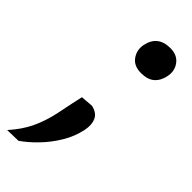

<svg xmlns="http://www.w3.org/2000/svg" viewBox="-272 -546 738 738"><g transform="rotate(45 97.0 -177.0)"><path d="M157 -361.5Q118 -361.5 99.8 -387.2Q81.5 -413 88 -445.5Q101.5 -509.5 169 -509.5Q206.5 -509.5 225.2 -484.5Q244 -459.5 237.5 -426.5Q231.5 -395.5 212 -378.5Q192.5 -361.5 157 -361.5ZM-52 157Q-14 115 7 70.8Q28 26.5 39.5 -28.5Q44.5 -54 50.2 -81Q56 -108 62 -135.5L112.5 -139.5Q144.5 -132.5 154.8 -109.8Q165 -87 158.5 -55Q149.5 -10.5 125.2 29.8Q101 70 69.5 102.5Q38 135 8 155.5Z"/></g></svg>

Font: Commissioner Medium
Style: Italic
Weight: 500
Italic angle: -12°
Designer: Kostas Bartsokas
Foundry: Kostas Bartsokas
Version: Version 1.000; ttfautohint (v1.8.3)